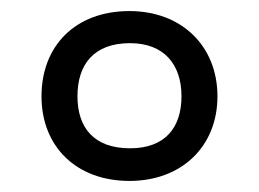

<svg xmlns="http://www.w3.org/2000/svg" viewBox="-20 -744 468 347"><path d="M214 -417C308 -417 373 -479 373 -570C373 -661 308 -724 214 -724C116 -724 55 -661 55 -570C55 -479 118 -417 214 -417ZM215 -476C149 -476 120 -514 120 -570C120 -628 150 -666 215 -666C276 -666 308 -628 308 -570C308 -514 279 -476 215 -476Z"/></svg>

Font: Noto Sans Runic
Style: Regular
Weight: 400
Designer: Monotype Design Team
Foundry: Monotype Imaging Inc.
Version: Version 2.002